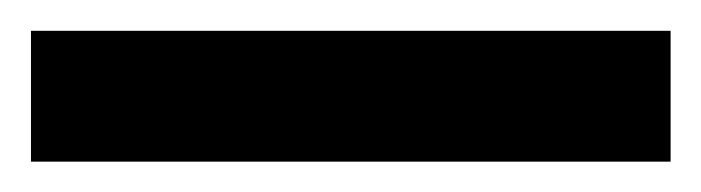

<svg xmlns="http://www.w3.org/2000/svg" viewBox="-20 26 453 124"><path d="M0 130.4V45.9H413.1V130.4Z"/></svg>

Font: Monda SemiBold
Style: Regular
Weight: 600
Designer: Vernon Adams
Foundry: Vernon Adams
Version: Version 2.200